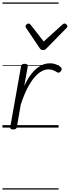

<svg xmlns="http://www.w3.org/2000/svg" viewBox="-20 -1030 564 1550"><path d="M86 15Q74 15 67 10Q60 5 63 -6L150 -495Q153 -506 159.5 -510.5Q166 -515 178 -515Q194 -515 200 -509.5Q206 -504 204 -493L176 -337Q201 -390 227 -425Q253 -460 280 -481Q307 -502 332.5 -510.5Q358 -519 382 -519Q410 -519 435 -509Q460 -499 473 -485Q479 -479 478.5 -472Q478 -465 471 -455Q464 -446 456.5 -444Q449 -442 442 -446Q430 -454 412 -462Q394 -470 372 -470Q344 -470 315 -454Q286 -438 257 -404Q228 -370 200 -315.5Q172 -261 147 -183L116 -4Q114 6 107 10.5Q100 15 86 15ZM501 -840Q509 -840 516.5 -833Q524 -826 524 -818Q524 -813 522 -809.5Q520 -806 516 -803L355 -639Q349 -631 342.5 -628.5Q336 -626 327 -626Q319 -626 313 -629Q307 -632 302 -639L191 -804Q188 -808 187 -811.5Q186 -815 186 -818Q186 -827 194.5 -833.5Q203 -840 210 -840Q216 -840 219.5 -837.5Q223 -835 227 -830L333 -695L482 -830Q488 -835 492 -837.5Q496 -840 501 -840ZM0 490H453V500H0ZM0 -20H453V0H0ZM0 -505H453V-500H0ZM0 -1010H453V-1000H0Z"/></svg>

Font: Playwrite ZA Guides
Style: Regular
Weight: 400
Designer: Veronika Burian, José Scaglione
Foundry: TypeTogether
Version: Version 1.003